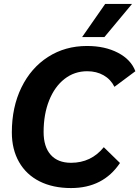

<svg xmlns="http://www.w3.org/2000/svg" viewBox="-20 -943 706 973"><path d="M40 -272Q40 -400 88.5 -499.5Q137 -599 223.5 -654.5Q310 -710 421 -710Q512 -710 578 -675.5Q644 -641 666 -582L560 -503Q541 -541 505 -561.5Q469 -582 422 -582Q357 -582 307 -543Q257 -504 229 -434Q201 -364 201 -274Q201 -199 237 -158.5Q273 -118 340 -118Q442 -118 506 -197L588 -117Q503 10 340 10Q248 10 180.5 -24Q113 -58 76.5 -122Q40 -186 40 -272ZM513 -923H649L509 -755H396Z"/></svg>

Font: Sarabun ExtraBold
Style: Italic
Weight: 800
Italic angle: -10°
Designer: Suppakit Chalermlarp | Katatrad Co.,Ltd.
Foundry: Cadson Demak Co.,Ltd.
Version: Version 1.000; ttfautohint (v1.6)